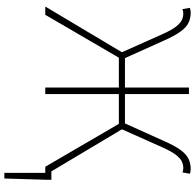

<svg xmlns="http://www.w3.org/2000/svg" viewBox="-27 -681 896 882"><g transform="rotate(90 421.0 -240.0)"><path d="M774 188V0H750V-28H806V-12L800 188ZM10 0 220 -352 138 -536Q118 -581 101.5 -601.5Q85 -622 70.5 -628Q56 -634 42 -634Q38 -634 32.5 -633Q27 -632 22 -630L16 -664Q21 -666 26.5 -667Q32 -668 38 -668Q62 -668 82.5 -659Q103 -650 123 -624Q143 -598 166 -546L247 -366H382V-660H412V-366H547L628 -546Q651 -598 671 -624Q691 -650 711.5 -659Q732 -668 756 -668Q762 -668 768 -667Q774 -666 778 -664L772 -630Q768 -632 762.5 -633Q757 -634 752 -634Q738 -634 723.5 -628Q709 -622 692.5 -601.5Q676 -581 656 -536L574 -352L784 0H746L549 -338H412V0H382V-338H245L48 0Z"/></g></svg>

Font: Source Sans 3 VF
Style: Regular
Weight: 200
Designer: Paul D. Hunt
Foundry: Adobe
Version: Version 3.046;hotconv 1.0.118;makeotfexe 2.5.65603